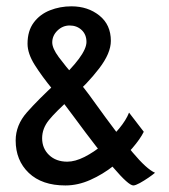

<svg xmlns="http://www.w3.org/2000/svg" viewBox="-20 -563 520 592"><path d="M181.6 8.8Q109.4 8.8 68.8 -29.8Q28.3 -68.4 28.3 -129.9Q28.3 -177.2 63 -216.6Q97.7 -255.9 153.8 -307.6Q246.6 -393.1 246.6 -433.6Q246.6 -456.5 231.7 -470.5Q216.8 -484.4 194.8 -484.4Q173.3 -484.4 157.2 -468.8Q141.1 -453.1 141.1 -432.1Q141.1 -414.1 161.1 -387Q181.2 -359.9 211.2 -325.2Q241.2 -290.5 270.5 -249Q345.2 -145 388.7 -93.3Q432.1 -41.5 458 -30.3Q451.2 -24.4 437.7 -15.1Q424.3 -5.9 410.9 1.5Q397.5 8.8 391.1 8.8Q376.5 8.8 329.3 -46.4Q282.2 -101.6 209 -201.2Q176.3 -246.1 143.1 -286.4Q109.9 -326.7 87.4 -362.3Q64.9 -397.9 64.9 -428.2Q64.9 -467.8 84 -493.4Q103 -519 134 -531.2Q165 -543.5 200.2 -543.5Q251 -543.5 286.4 -515.1Q321.8 -486.8 321.8 -437Q321.8 -398.9 285.6 -351.8Q249.5 -304.7 199.7 -261.2Q152.3 -219.2 131.1 -193.1Q109.9 -167 109.9 -136.7Q109.9 -105.5 131.3 -85Q152.8 -64.5 187.5 -64.5Q211.4 -64.5 240.5 -79.1Q269.5 -93.8 297.6 -117.2Q325.7 -140.6 347.4 -166.7Q369.1 -192.9 377.9 -215.8L423.3 -156.7Q412.6 -134.8 388.2 -106.4Q363.8 -78.1 330.3 -51.8Q296.9 -25.4 258.5 -8.3Q220.2 8.8 181.6 8.8Z"/></svg>

Font: Harmattan SemiBold
Style: Regular
Weight: 600
Designer: George W. Nuss III and SIL International
Foundry: SIL International
Version: Version 4.000